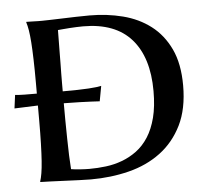

<svg xmlns="http://www.w3.org/2000/svg" viewBox="-44 -576 684 628"><g transform="rotate(-5 298.0 -261.5)"><path d="M6.8 -291Q18.1 -289.6 37.1 -289.3Q56.2 -289.1 78.1 -289.1V-324.2Q78.1 -368.2 77.1 -400.9Q76.2 -433.6 74.5 -457.5Q72.8 -481.4 70.1 -497.6Q67.4 -513.7 64 -523.9V-525.9Q75.7 -525.4 85.9 -525.4Q94.7 -524.9 103 -524.9Q111.3 -524.9 115.2 -524.9Q122.1 -524.9 139.6 -525.4Q157.2 -525.9 179.4 -526.6Q201.7 -527.3 226.3 -528.1Q251 -528.8 272 -528.8Q329.1 -528.8 380.9 -515.6Q432.6 -502.4 471.9 -472.4Q511.2 -442.4 534.2 -393.8Q557.1 -345.2 557.1 -273.9Q557.1 -197.3 530.8 -144Q504.4 -90.8 459.5 -57.4Q414.6 -23.9 355.2 -9Q295.9 5.9 230 5.9Q214.4 5.9 190.9 4.9Q167.5 3.9 143.1 2.9Q118.7 2 96.9 1Q75.2 0 64 0V-2Q67.4 -12.2 70.1 -28.3Q72.8 -44.4 74.5 -68.1Q76.2 -91.8 77.1 -124.5Q78.1 -157.2 78.1 -201.2V-250L1 -247.1ZM165 -490.2Q164.6 -450.7 164.1 -413.1Q164.1 -397 163.8 -380.1Q163.6 -363.3 163.3 -346.9Q163.1 -330.6 163.1 -315.7Q163.1 -300.8 163.1 -289.1Q218.3 -289.1 248 -291Q277.8 -293 290 -295.9L280.8 -246.1Q269 -246.6 252 -247.6Q237.3 -248.5 215.3 -249Q193.4 -249.5 163.1 -250Q163.1 -224.1 163.3 -194.1Q163.6 -164.1 164.1 -134.5Q164.6 -105 165.5 -78.4Q166.5 -51.8 168 -33.2Q172.9 -32.2 180.7 -31.5Q188.5 -30.8 197 -30Q205.6 -29.3 213.9 -29.1Q222.2 -28.8 228 -28.8Q254.9 -28.8 282.5 -32.2Q310.1 -35.6 335.7 -45.2Q361.3 -54.7 383.8 -71.3Q406.2 -87.9 423.1 -114Q439.9 -140.1 449.5 -177Q459 -213.9 459 -264.2Q459 -375 406 -435.1Q353 -495.1 248 -495.1Q237.8 -495.1 226.3 -494.6Q214.8 -494.1 203.6 -493.4Q192.4 -492.7 182.4 -491.7Q172.4 -490.7 165 -490.2Z"/></g></svg>

Font: Marcellus SC
Style: Regular
Weight: 400
Designer: Astigmatic (AOETI)
Foundry: Astigmatic (AOETI)
Version: Version 1.001